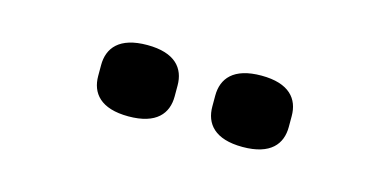

<svg xmlns="http://www.w3.org/2000/svg" viewBox="-30 -832 661 325"><g transform="rotate(15 300.0 -669.5)"><path d="M200 -607C249 -607 267 -630 267 -660V-679C267 -709 249 -732 200 -732C151 -732 133 -709 133 -679V-660C133 -630 151 -607 200 -607ZM400 -607C449 -607 467 -630 467 -660V-679C467 -709 449 -732 400 -732C351 -732 333 -709 333 -679V-660C333 -630 351 -607 400 -607Z"/></g></svg>

Font: IBM Plex Mono Medm
Style: Regular
Weight: 500
Monospace: yes
Designer: Mike Abbink, Paul van der Laan, Pieter van Rosmalen
Foundry: Bold Monday
Version: Version 2.004